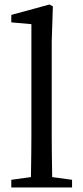

<svg xmlns="http://www.w3.org/2000/svg" viewBox="-20 -830 369 850"><path d="M30 0V-34L117 -46Q119 -166 119 -230V-723L30 -731V-764L199 -810L214 -802L209 -646V-230Q209 -166 211 -46L299 -34V0Z"/></svg>

Font: GenRyuMin TW M
Style: Regular
Weight: 500
Version: Version 1.501;PS 1;hotconv 16.6.51;makeotf.lib2.5.65220